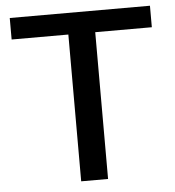

<svg xmlns="http://www.w3.org/2000/svg" viewBox="-50 -735 712 782"><g transform="rotate(-5 305.5 -344.0)"><path d="M360.4 -600.1V0H250.5V-600.1H18.6V-688H591.8V-600.1Z"/></g></svg>

Font: Arimo Medium
Style: Regular
Weight: 500
Designer: Steve Matteson
Foundry: Monotype Imaging Inc.
Version: Version 1.33